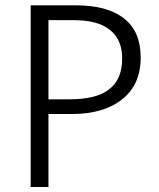

<svg xmlns="http://www.w3.org/2000/svg" viewBox="-20 -727 613 739"><path d="M457 -656.2Q521.5 -606.4 521.5 -505.9Q521.5 -453.1 503.7 -413.1Q485.8 -373 450.2 -344.7Q414.6 -316.4 365.7 -302.2Q317.9 -288.1 254.9 -288.1H173.8H166.5V-280.8V-7.3H98.1V-706.5H271.5Q393.6 -706.5 457 -656.2ZM166.5 -344.7H173.8H246.1Q350.6 -344.7 397.9 -381.8Q450.2 -419.4 450.2 -502Q450.2 -526.4 444.8 -546.9Q439.5 -567.4 428.5 -584.2Q417.5 -601.1 400.9 -613.3Q378.4 -631.3 344 -640.4Q309.6 -649.4 263.2 -649.4H173.8H166.5V-642.1V-352.1Z"/></svg>

Font: Sahel Light FD
Style: Light-FD
Weight: 300
Foundry: Saber Rastikerdar (saber.rastikerdar@gmail.com)
Version: Version 3.3.0